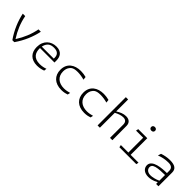

<svg xmlns="http://www.w3.org/2000/svg" viewBox="333 -2214 3675 3675"><g transform="rotate(45 2170.0 -376.5)"><path d="M131 -500H65C99 -336.5 170 -161 283 0H336C449 -161 520 -336.5 554 -500H490.5C461.5 -344.5 401.5 -199.5 314 -63H307.5C220 -199.5 160 -344.5 131 -500Z M840 -435C862 -450.5 899.5 -463 950 -463C1049.5 -463 1093.5 -417 1093.5 -332C1093.5 -324.5 1093 -318 1093 -311.5H768C780.5 -382 816 -418 840 -435ZM704.5 -238.5C704.5 -86.5 792 12 960.5 12C1034.5 12 1093 -7 1125.5 -19.5L1131.5 -74.5C1092 -60 1039.5 -46 977 -46C810 -46 763 -145 763 -254.5V-268H1155V-321.5C1155 -418.5 1111.5 -512 968 -512C824 -512 704.5 -416 704.5 -238.5Z M1629.5 -512C1461.5 -512 1332.5 -427 1332.5 -251C1332.5 -92.5 1436.5 12 1618 12C1685.5 12 1736 -2.5 1767 -13.5L1779 -68.5C1736 -56.5 1687 -45 1632.5 -45C1488 -45 1391.5 -125 1391.5 -263.5C1391.5 -356 1434.5 -404.5 1463 -424.5C1491.5 -444.5 1532.5 -455 1596.5 -455C1661.5 -455 1726 -444 1779.5 -428L1772.5 -492.5C1729 -504 1681 -512 1629.5 -512Z M2249.5 -512C2081.5 -512 1952.5 -427 1952.5 -251C1952.5 -92.5 2056.5 12 2238 12C2305.5 12 2356 -2.5 2387 -13.5L2399 -68.5C2356 -56.5 2307 -45 2252.5 -45C2108 -45 2011.5 -125 2011.5 -263.5C2011.5 -356 2054.5 -404.5 2083 -424.5C2111.5 -444.5 2152.5 -455 2216.5 -455C2281.5 -455 2346 -444 2399.5 -428L2392.5 -492.5C2349 -504 2301 -512 2249.5 -512Z M2990 0 2988 -386C2987.5 -464 2941 -511.5 2852 -511.5C2782 -511.5 2717 -482.5 2655 -442.5H2652V-765H2590V0H2652V-404C2716 -438 2777 -458.5 2828.5 -458.5C2886 -458.5 2926.5 -433 2926.5 -356.5V0Z M3190.5 -500 3180.5 -450.5H3373.5V-49.5H3170.5L3180.5 0H3638.5L3648.5 -49.5H3435.5V-500ZM3336 -705.5C3336 -674.5 3358 -656.5 3389 -656.5C3420 -656.5 3442 -674.5 3442 -705.5C3442 -736.5 3420 -754.5 3389 -754.5C3358 -754.5 3336 -736.5 3336 -705.5Z M4237 0V-371C4237 -464 4180.5 -511.5 4042 -511.5C3964.5 -511.5 3888.5 -494.5 3833 -474.5L3813 -410C3890 -441 3970 -457 4055.5 -457C4123 -457 4174 -431.5 4174 -355V-293.5C4044 -293 3795.5 -277 3795.5 -129.5C3795.5 -55.5 3853 12 3972.5 12C4018.5 12 4090.5 0 4166.5 -43.5H4174V0ZM3856.5 -139C3856.5 -170 3869 -201 3935.5 -220.5C3995 -238 4100.5 -241.5 4174 -242V-88C4102 -54.5 4027.5 -39.5 3981 -39.5C3900 -39.5 3856.5 -85 3856.5 -139Z"/></g></svg>

Font: Monaspace Argon ExtraLight
Style: Regular
Weight: 200
Designer: Riley Cran & the Lettermatic Team
Foundry: Lettermatic
Version: Version 1.000 (Monaspace Argon)